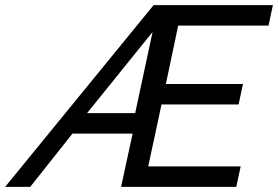

<svg xmlns="http://www.w3.org/2000/svg" viewBox="-100 -730 1086 750"><path d="M500 -710H966L949 -630H596L548 -402H849L832 -322H531L479 -80H840L823 0H373L418 -208H183L18 0H-80ZM428 -288 496 -605 240 -288Z"/></svg>

Font: Raleway Medium
Style: Italic
Weight: 500
Italic angle: -12°
Designer: Matt McInerney, Pablo Impallari, Rodrigo Fuenzalida
Foundry: Matt McInerney, Pablo Impallari, Rodrigo Fuenzalida
Version: Version 4.026